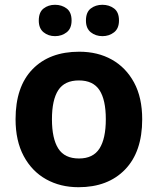

<svg xmlns="http://www.w3.org/2000/svg" viewBox="-20 -772 659 802"><path d="M574 -273.7Q574 -138 502.5 -64Q431 10 308 10Q232.1 10 172.8 -23.1Q113.4 -56.2 79.2 -119.8Q45 -183.4 45 -274Q45 -410 116 -483Q187 -556 311 -556Q388.4 -556 447.2 -523Q506 -490 540 -427.3Q574 -364.5 574 -273.7ZM197 -274Q197 -193 223.5 -151.5Q250 -110 309.9 -110Q369 -110 395.5 -151.5Q422 -193 422 -274Q422 -355 395.5 -395.5Q369 -436 309.5 -436Q250 -436 223.5 -395.5Q197 -355 197 -274ZM142 -686Q142 -721 162 -736.5Q182 -752 209.9 -752Q237.8 -752 258.4 -736.6Q279 -721.2 279 -686.4Q279 -653 258.4 -637Q237.8 -621 209.9 -621Q182 -621 162 -637.2Q142 -653.5 142 -686ZM339 -686Q339 -721 359.1 -736.5Q379.3 -752 407.6 -752Q436 -752 456.5 -736.6Q477 -721.2 477 -686.4Q477 -653 456.4 -637Q435.9 -621 408 -621Q379.5 -621 359.2 -637.2Q339 -653.5 339 -686Z"/></svg>

Font: Noto Sans Javanese
Style: Regular
Weight: 400
Designer: Monotype Design Team
Foundry: Monotype Imaging Inc.
Version: Version 2.004